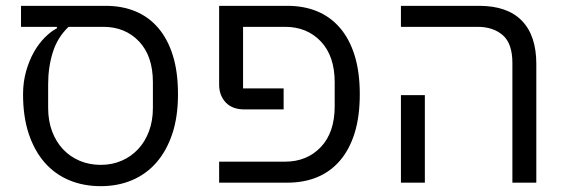

<svg xmlns="http://www.w3.org/2000/svg" viewBox="-20 -626 1942 658"><path d="M52 -606H342Q399 -606 444.5 -587Q490 -568 522.5 -530Q555 -492 572.5 -435.5Q590 -379 590 -303Q590 -226 570.5 -167.5Q551 -109 516 -69Q481 -29 432.5 -8.5Q384 12 325 12Q266 12 217 -8.5Q168 -29 133 -69Q98 -109 78.5 -167.5Q59 -226 59 -303Q59 -345 69.5 -382Q80 -419 96.5 -448Q113 -477 134 -498Q155 -519 175 -529V-534H52ZM325 -61Q364 -61 396.5 -75Q429 -89 453 -114.5Q477 -140 490.5 -176Q504 -212 504 -256V-344Q504 -434 456.5 -484Q409 -534 334 -534H215Q177 -498 161 -447Q145 -396 145 -337V-256Q145 -212 158.5 -176Q172 -140 196 -114.5Q220 -89 253 -75Q286 -61 325 -61Z M731 -72H957Q1032 -72 1079.5 -122Q1127 -172 1127 -262V-344Q1127 -434 1079.5 -484Q1032 -534 957 -534H813V-323H952V-251H818Q776 -251 753.5 -275Q731 -299 731 -336V-606H965Q1022 -606 1067.5 -587Q1113 -568 1145.5 -530Q1178 -492 1195.5 -435.5Q1213 -379 1213 -303Q1213 -227 1195.5 -170.5Q1178 -114 1145.5 -76Q1113 -38 1067.5 -19Q1022 0 965 0H731Z M1736 -410Q1736 -477 1703 -505.5Q1670 -534 1617 -534H1354V-606H1622Q1719 -606 1768.5 -555Q1818 -504 1818 -407V0H1736ZM1354 -300H1436V0H1354Z"/></svg>

Font: IBM Plex Sans Hebrew
Style: Regular
Weight: 400
Designer: Mike Abbink, Paul van der Laan, Pieter van Rosmalen, Yanek Iontef
Foundry: Bold Monday
Version: Version 1.2